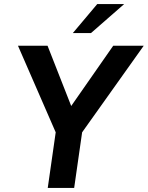

<svg xmlns="http://www.w3.org/2000/svg" viewBox="-20 -921 724 941"><path d="M214 0H343.5L382.5 -272.5L684.5 -697H535L329 -401.5L213 -697H68L253 -272.5ZM337 -759H426L588.5 -901H456.5Z"/></svg>

Font: HK Grotesk
Style: Bold Italic
Weight: 700
Italic angle: -16°
Designer: Alfredo Marco Pradil
Foundry: Hanken Design Co.
Version: Version 3.001;FEAKit 1.0